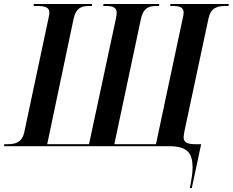

<svg xmlns="http://www.w3.org/2000/svg" viewBox="-42 -734 1169 964"><path d="M911 210H921L968 -10H941C898 -10 880 -19 880 -44C880 -53 882 -62 884 -75L1005 -642C1016 -695 1049 -704 1091 -704H1105L1107 -714H814L812 -704H825C859 -704 880 -698 880 -670C880 -663 878 -652 875 -640L741 -10H532L666 -641C678 -695 706 -704 744 -704H756L758 -714H478L476 -704H488C522 -704 544 -698 544 -670C544 -664 542 -653 540 -641L405 -10H195L328 -642C340 -695 368 -704 406 -704H419L421 -714H128L127 -704H141C180 -704 206 -699 206 -671C206 -664 204 -653 201 -640L80 -71C69 -19 36 -10 -5 -10H-20L-22 0H805C898 0 924 33 925 105C925 135 919 171 911 210Z"/></svg>

Font: Noto Serif Display SemiCondensed SemiBold
Style: Italic
Weight: 600
Width: 4
Italic angle: -12°
Designer: Monotype Design Team
Foundry: Monotype Imaging Inc.
Version: Version 2.009